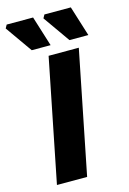

<svg xmlns="http://www.w3.org/2000/svg" viewBox="-149 -922 658 983"><g transform="rotate(-15 180.0 -430.0)"><path d="M26 0 156 -650H316L186 0ZM80 -700 -20 -842 -10 -860H130L180 -700ZM280 -700 180 -842 190 -860H330L380 -700Z"/></g></svg>

Font: Source Sans 3 ExtraLight Black
Style: Italic
Weight: 900
Italic angle: -11°
Version: Version 3.052;hotconv 1.1.0;makeotfexe 2.6.0